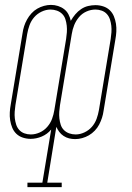

<svg xmlns="http://www.w3.org/2000/svg" viewBox="-20 -559 540 784"><path d="M92 205V187H153L189 -30Q173 -11 150.5 -1.5Q128 8 105 8Q89 8 73.5 3Q58 -2 47 -12.5Q36 -23 30 -37.5Q24 -52 21.5 -68Q19 -84 20 -100.5Q21 -117 24 -133L72 -423Q74 -438 78.5 -452Q83 -466 90.5 -479.5Q98 -493 108.5 -504.5Q119 -516 132 -523.5Q145 -531 159.5 -535Q174 -539 188 -539Q203 -539 217 -534.5Q231 -530 242 -521.5Q253 -513 259.5 -500.5Q266 -488 269 -474Q277 -488 287.5 -500.5Q298 -513 311.5 -522Q325 -531 340 -534.5Q355 -538 370 -538Q386 -538 401.5 -533Q417 -528 428 -517.5Q439 -507 445 -492.5Q451 -478 453.5 -462Q456 -446 455 -429.5Q454 -413 451 -397L403 -107Q401 -92 396.5 -78Q392 -64 385 -50.5Q378 -37 367 -25.5Q356 -14 343 -6.5Q330 1 315.5 5Q301 9 287 9Q274 9 262 6Q250 3 239.5 -4Q229 -11 222 -20.5Q215 -30 210 -41L173 187H232V205ZM106 -10Q124 -10 142 -18Q160 -26 173 -41Q186 -56 192.5 -73.5Q199 -91 202 -110L250 -400Q252 -413 253 -427Q254 -441 252.5 -454.5Q251 -468 247 -480.5Q243 -493 234 -502Q225 -511 212.5 -515.5Q200 -520 186 -520Q168 -520 150 -511.5Q132 -503 119.5 -488.5Q107 -474 100.5 -456Q94 -438 91 -420L43 -130Q41 -117 40 -103Q39 -89 40.5 -76Q42 -63 46 -50.5Q50 -38 58.5 -28.5Q67 -19 79.5 -14.5Q92 -10 106 -10ZM289 -10Q307 -10 325 -18.5Q343 -27 355.5 -41.5Q368 -56 374.5 -74Q381 -92 384 -110L432 -400Q434 -413 435 -427Q436 -441 434.5 -454Q433 -467 429 -479.5Q425 -492 416.5 -501.5Q408 -511 395.5 -515.5Q383 -520 370 -520Q351 -520 333 -512Q315 -504 302.5 -489Q290 -474 283 -456.5Q276 -439 273 -420L225 -130Q223 -117 222 -103Q221 -89 222.5 -75.5Q224 -62 228 -49.5Q232 -37 241 -28Q250 -19 262.5 -14.5Q275 -10 289 -10Z"/></svg>

Font: Iosevka Slab Thin Oblique
Style: Regular
Weight: 100
Italic angle: -9°
Monospace: yes
Designer: Belleve Invis
Foundry: Belleve Invis
Version: Version 11.1.0; ttfautohint (v1.8.3)